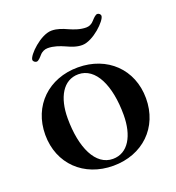

<svg xmlns="http://www.w3.org/2000/svg" viewBox="-127 -783 826 899"><g transform="rotate(-20 286.0 -333.0)"><path d="M98 -582C98 -573 108 -567 115 -567C124 -567 136 -581 144 -590C155 -603 170 -609 184 -609C214 -609 241 -599 266 -588C290 -577 314 -567 342 -567C397 -567 473 -642 473 -665C473 -674 464 -680 457 -680C448 -680 435 -666 427 -657C416 -644 402 -638 388 -638C358 -638 331 -648 306 -659C282 -670 257 -680 229 -680C174 -680 98 -605 98 -582ZM35 -231C35 -86 140 14 286 14C432 14 537 -86 537 -231C537 -376 432 -476 286 -476C140 -476 35 -376 35 -231ZM160 -268C160 -371 201 -445 277 -445C363 -445 412 -341 412 -194C412 -91 371 -17 295 -17C209 -17 160 -121 160 -268Z"/></g></svg>

Font: Monomakh Unicode
Style: Regular
Weight: 400
Version: Version 1.2